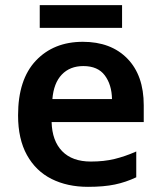

<svg xmlns="http://www.w3.org/2000/svg" viewBox="-20 -714 625 744"><path d="M301 -552Q410 -552 473.5 -487Q537 -422 537 -306V-241H180Q182 -168 221 -128Q260 -88 332 -88Q383 -88 424 -98Q465 -108 508 -127V-27Q468 -8 425 1Q382 10 321 10Q241 10 180 -20.5Q119 -51 84.5 -113Q50 -175 50 -267Q50 -406 119 -479Q188 -552 301 -552ZM303 -458Q251 -458 219.5 -425Q188 -392 183 -330H414Q413 -386 386 -422Q359 -458 303 -458ZM453 -694V-606H134V-694Z"/></svg>

Font: Noto Sans Meetei Mayek SemiBold
Style: Regular
Weight: 600
Designer: Monotype Design Team and Neelakash Kshetrimayum
Foundry: Monotype Imaging Inc.
Version: Version 2.002; ttfautohint (v1.8.4.7-5d5b)